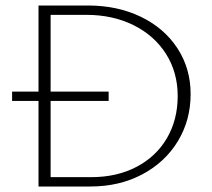

<svg xmlns="http://www.w3.org/2000/svg" viewBox="-20 -678 772 698"><path d="M673 -336Q673 -241 626.5 -164.5Q580 -88 497 -44Q414 0 309 0H120V-311H24V-345H120V-658H300Q407 -658 492 -617Q577 -576 625 -502.5Q673 -429 673 -336ZM626 -329Q626 -415 583.5 -482Q541 -549 465.5 -586.5Q390 -624 294 -624H164V-345H375V-311H164V-34H312Q405 -34 476.5 -71.5Q548 -109 587 -176Q626 -243 626 -329Z"/></svg>

Font: Ysabeau Light
Style: Regular
Weight: 300
Designer: Christian Thalmann (Catharsis Fonts)
Version: Version 0.003